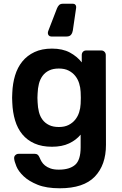

<svg xmlns="http://www.w3.org/2000/svg" viewBox="-20 -791 656 1031"><path d="M255 -595Q247 -595 242 -600.5Q237 -606 237 -613Q237 -616 237.5 -619.5Q238 -623 240 -627L286 -746Q290 -756 297 -763.5Q304 -771 319 -771H372Q380 -771 385 -765Q390 -759 389 -750L371 -627Q369 -614 361.5 -604.5Q354 -595 338 -595ZM301 220Q229 220 182 201Q135 182 107 155.5Q79 129 68 102Q57 75 56 60Q55 49 62.5 42Q70 35 80 35H167Q176 35 182 39.5Q188 44 193 56Q197 66 203.5 77Q210 88 221.5 97.5Q233 107 251 113.5Q269 120 296 120Q353 120 383 94.5Q413 69 413 0V-68Q389 -39 351 -21Q313 -3 259 -3Q205 -3 165.5 -20.5Q126 -38 100 -69.5Q74 -101 61 -144.5Q48 -188 46 -239Q45 -254 45 -266Q45 -278 46 -293Q48 -343 61 -386Q74 -429 100 -461Q126 -493 165.5 -511.5Q205 -530 259 -530Q316 -530 355 -509Q394 -488 419 -456V-495Q419 -506 425.5 -513Q432 -520 443 -520H524Q534 -520 541 -513Q548 -506 548 -495L549 -13Q549 95 489 157.5Q429 220 301 220ZM296 -109Q327 -109 348.5 -120Q370 -131 384 -148.5Q398 -166 405 -188Q412 -210 413 -233Q414 -245 414 -265.5Q414 -286 413 -298Q412 -321 405 -343.5Q398 -366 384 -383.5Q370 -401 348.5 -412Q327 -423 296 -423Q265 -423 243.5 -412.5Q222 -402 208.5 -383.5Q195 -365 189 -341Q183 -317 182 -290Q180 -266 182 -241Q183 -214 189 -190Q195 -166 208.5 -148Q222 -130 243.5 -119.5Q265 -109 296 -109Z"/></svg>

Font: Fz Rubik Med
Style: Regular
Weight: 500
Designer: Hubert and Fischer
Foundry: Hubert and Fischer
Version: Vit hóa bi FontZin.com